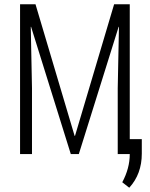

<svg xmlns="http://www.w3.org/2000/svg" viewBox="-20 -731 711 911"><path d="M595.7 -710.9V-70.8H652.8V-2Q652.8 94.7 593.3 159.7L560.1 133.8Q595.7 67.4 595.7 0H538.6V-312L544.4 -603.5L543 -604L354 0H315.9L127.4 -604L126 -603.5L131.8 -312V0H75.2V-710.9H148.4L334 -86.4H335.9L521.5 -710.9Z"/></svg>

Font: RobotoCondensed-Light
Style: Light
Weight: 300
Designer: Google
Version: Version 1.200311; 2013